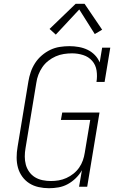

<svg xmlns="http://www.w3.org/2000/svg" viewBox="-20 -987 640 1015"><path d="M239 8Q211 8 184 2Q157 -4 135 -18Q113 -32 97.5 -53.5Q82 -75 75 -100.5Q68 -126 68 -154.5Q68 -183 73 -211L130 -556Q134 -581 142.5 -606Q151 -631 165.5 -653.5Q180 -676 201 -694Q222 -712 246 -723.5Q270 -735 296 -739Q322 -743 347 -743Q372 -743 397 -738.5Q422 -734 443.5 -723.5Q465 -713 481.5 -696Q498 -679 507 -657L520 -735H563L533 -554H490Q495 -584 490.5 -614Q486 -644 467 -665.5Q448 -687 419.5 -696Q391 -705 361 -705Q339 -705 317 -701.5Q295 -698 274.5 -689Q254 -680 235.5 -665.5Q217 -651 204 -632Q191 -613 183 -592Q175 -571 172 -549L115 -204Q111 -182 111 -159.5Q111 -137 116.5 -116.5Q122 -96 134.5 -78.5Q147 -61 165 -50Q183 -39 205 -34.5Q227 -30 249 -30Q249 -30 249 -30Q249 -30 249 -30Q270 -30 290.5 -33.5Q311 -37 331 -46Q351 -55 368.5 -69Q386 -83 398.5 -101Q411 -119 418 -139Q425 -159 428 -179L457 -353H302L309 -392H506L441 0H398L413 -87Q400 -64 380.5 -45Q361 -26 338 -13.5Q315 -1 289.5 3.5Q264 8 239 8ZM275 -804 242 -834 380 -967H427L520 -830L481 -807L399 -937Z"/></svg>

Font: Iosevka Slab XLtExObl
Style: Regular
Weight: 200
Width: 7
Italic angle: -9°
Monospace: yes
Designer: Belleve Invis
Foundry: Belleve Invis
Version: Version 11.1.1; ttfautohint (v1.8.3)